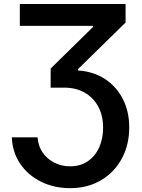

<svg xmlns="http://www.w3.org/2000/svg" viewBox="-20 -748 727 983"><path d="M40.5 -44.9H172.4Q175.3 -0.5 198.2 32.7Q221.2 65.9 258.1 84.7Q294.9 103.5 338.9 103.5Q391.6 103.5 429.4 77.6Q467.3 51.8 487.5 7.1Q507.8 -37.6 507.8 -93.8Q507.8 -157.2 482.4 -203.4Q457 -249.5 412.4 -274.4Q367.7 -299.3 309.6 -299.3H239.3V-397L456.1 -609.9V-615.7H81.5V-727.5H623V-632.8L379.4 -394V-387.2Q457.5 -382.3 516.6 -344Q575.7 -305.7 608.6 -241.7Q641.6 -177.7 641.6 -95.7Q641.6 -5.4 603.3 64.7Q564.9 134.8 496.8 175Q428.7 215.3 338.9 215.3Q256.3 215.3 189.7 182.1Q123 148.9 83.3 90.1Q43.5 31.2 40.5 -44.9Z"/></svg>

Font: Inter SemiBold
Style: Regular
Weight: 600
Designer: Rasmus Andersson
Foundry: rsms
Version: Version 4.001;git-9221beed3